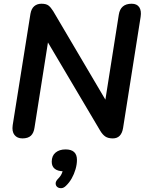

<svg xmlns="http://www.w3.org/2000/svg" viewBox="-20 -733 787 1028"><path d="M100 8Q72 8 57.5 -10.5Q43 -29 48 -63L143 -659Q148 -687 163.5 -700Q179 -713 202 -713Q227 -713 239.5 -703.5Q252 -694 265 -673L564 -166H539L616 -654Q625 -713 685 -713Q713 -713 725.5 -694.5Q738 -676 733 -643L639 -48Q630 8 584 8Q559 8 544 -2Q529 -12 516 -34L217 -539H242L165 -51Q161 -21 145.5 -6.5Q130 8 100 8ZM333 262Q321 274 308 274.5Q295 275 286.5 268Q278 261 278 249Q278 237 291 224Q305 210 311.5 194.5Q318 179 320 163L321 184Q290 184 273.5 171Q257 158 257 133Q257 101 277.5 84Q298 67 331 67Q392 67 392 123Q392 147 384.5 173Q377 199 364 222Q351 245 333 262Z"/></svg>

Font: Nunito Variable Extra Light
Style: Italic
Weight: 200
Italic angle: -9°
Designer: Vernon Adams
Foundry: Vernon Adams
Version: Version 3.602